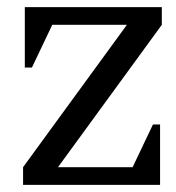

<svg xmlns="http://www.w3.org/2000/svg" viewBox="-20 -520 495 540"><path d="M435.1 -500V-450.2L143.1 -49.8H353L410.2 -169.9H430.2V0H44.9V-49.8L336.9 -450.2H127L69.8 -330.1H49.8V-500Z"/></svg>

Font: Amethysta
Style: Regular
Weight: 400
Designer: Konstantin Vinogradov, Alexei Vanyashin
Foundry: Cyreal (www.cyreal.org)
Version: Version 1.002